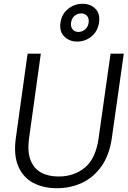

<svg xmlns="http://www.w3.org/2000/svg" viewBox="-20 -984 675 1016"><path d="M281 12Q210 12 156.5 -16Q103 -44 77 -103.5Q51 -163 64 -255L126 -700H196L134 -254Q124 -182 141.5 -137Q159 -92 197.5 -71Q236 -50 290 -50Q372 -50 429.5 -97.5Q487 -145 502 -254L565 -700H635L572 -255Q559 -163 516.5 -103.5Q474 -44 413 -16Q352 12 281 12ZM388 -764Q347 -764 320 -791Q293 -818 300 -864Q307 -911 341 -937.5Q375 -964 416 -964Q459 -964 485 -937.5Q511 -911 504 -864Q497 -818 464 -791Q431 -764 388 -764ZM395 -815Q415 -815 430.5 -828.5Q446 -842 449 -864Q452 -887 440.5 -900Q429 -913 409 -913Q390 -913 374.5 -900Q359 -887 356 -864Q353 -842 364.5 -828.5Q376 -815 395 -815Z"/></svg>

Font: Host Grotesk Light
Style: Italic
Weight: 300
Italic angle: -8°
Designer: Doğukan Karapınar based on Poppins by Indian Type Foundry, Jonny Pinhorn
Foundry: Element Type
Version: Version 1.001; ttfautohint (v1.8.4.7-5d5b)